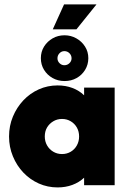

<svg xmlns="http://www.w3.org/2000/svg" viewBox="-20 -821 564 851"><path d="M235.4 9.7Q191 9.7 152.1 -7.6Q113.2 -25 83.7 -55.9Q54.2 -86.8 37.2 -128.1Q20.1 -169.4 20.1 -216Q20.1 -263.2 37.2 -304.2Q54.2 -345.1 83.7 -376.4Q113.2 -407.6 152.1 -425Q191 -442.4 235.4 -442.4Q270.8 -442.4 300.7 -431.2Q330.6 -420.1 352.8 -398.6V-432.6H488.2V0H352.8V-33.3Q330.6 -12.5 300.7 -1.4Q270.8 9.7 235.4 9.7ZM254.9 -138.2Q276.4 -138.2 293.8 -148.6Q311.1 -159 320.8 -176.7Q330.6 -194.4 330.6 -216Q330.6 -238.2 320.8 -255.6Q311.1 -272.9 293.8 -283.3Q276.4 -293.8 254.9 -293.8Q233.3 -293.8 216 -283.3Q198.6 -272.9 188.5 -255.9Q178.5 -238.9 178.5 -216Q178.5 -194.4 188.5 -176.7Q198.6 -159 216 -148.6Q233.3 -138.2 254.9 -138.2ZM266 -461.8Q236.8 -461.8 212.8 -475.3Q188.9 -488.9 175 -511.8Q161.1 -534.7 161.1 -563.2Q161.1 -591.7 175.3 -614.6Q189.6 -637.5 213.2 -651Q236.8 -664.6 266 -664.6Q294.4 -664.6 318.4 -651Q342.4 -637.5 356.9 -614.6Q371.5 -591.7 371.5 -563.2Q371.5 -534.7 357.3 -511.5Q343.1 -488.2 319.4 -475Q295.8 -461.8 266 -461.8ZM265.3 -531.9Q278.5 -531.9 287.8 -541Q297.2 -550 297.2 -562.5Q297.2 -575.7 287.8 -585.1Q278.5 -594.4 265.3 -594.4Q252.8 -594.4 243.8 -585.1Q234.7 -575.7 234.7 -562.5Q234.7 -550 243.8 -541Q252.8 -531.9 265.3 -531.9ZM213.9 -691 263.9 -801.4H407.6L318.8 -691Z"/></svg>

Font: Afacad Flux Black
Style: Regular
Weight: 900
Designer: Kristian Moeller
Foundry: Dicotype
Version: Version 1.100